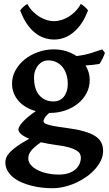

<svg xmlns="http://www.w3.org/2000/svg" viewBox="-20 -721 557 981"><path d="M326.2 -293Q326.2 -317.9 319.6 -339.6Q313 -361.3 300.3 -377.4Q287.6 -393.6 268.8 -403.1Q250 -412.6 225.1 -412.6Q212.9 -412.6 200.2 -407Q187.5 -401.4 177.2 -390.1Q167 -378.9 160.4 -361.8Q153.8 -344.7 153.8 -321.8Q153.8 -297.4 159.7 -275.6Q165.5 -253.9 178 -237.8Q190.4 -221.7 209.5 -212.2Q228.5 -202.6 254.9 -202.6Q269 -202.6 282 -208.3Q294.9 -213.9 304.7 -225.1Q314.5 -236.3 320.3 -253.2Q326.2 -270 326.2 -293ZM271.5 20.5Q248 17.6 227.5 13.7Q207 9.8 189 5.9Q166.5 21.5 153.6 33.7Q140.6 45.9 134.3 55.9Q127.9 65.9 126.2 74Q124.5 82 124.5 89.4Q124.5 105.5 136.5 120.4Q148.4 135.3 169.4 146.5Q190.4 157.7 219 164.3Q247.6 170.9 280.8 170.9Q309.6 170.9 330.6 163.8Q351.6 156.7 365.5 144.5Q379.4 132.3 386.2 116.7Q393.1 101.1 393.1 84Q393.1 74.7 388.7 65.4Q384.3 56.2 371.1 47.9Q357.9 39.6 334 32.5Q310.1 25.4 271.5 20.5ZM438.5 -313Q438.5 -275.4 421.9 -244.4Q405.3 -213.4 377.4 -191.2Q349.6 -168.9 313 -156.5Q276.4 -144 235.8 -144H231Q212.4 -127 207.3 -116.5Q202.1 -106 202.1 -103Q202.1 -98.6 205.1 -94.5Q208 -90.3 219 -86.2Q230 -82 252.2 -77.6Q274.4 -73.2 312.5 -68.4Q369.6 -61 407.2 -50.5Q444.8 -40 467 -25.4Q489.3 -10.7 498 8.3Q506.8 27.3 506.8 51.3Q506.8 74.2 496.3 97.2Q485.8 120.1 467.3 141.4Q448.7 162.6 423.8 180.7Q398.9 198.7 369.9 212.2Q340.8 225.6 309.3 233.2Q277.8 240.7 246.6 240.7Q221.2 240.7 193.6 237.5Q166 234.4 139.4 227.5Q112.8 220.7 88.9 210.2Q64.9 199.7 46.9 184.8Q28.8 169.9 18.1 150.9Q7.3 131.8 7.3 108.4Q7.3 96.2 12.5 83.5Q17.6 70.8 31.2 56.4Q44.9 42 68.6 25.1Q92.3 8.3 129.9 -12.2Q74.2 -34.7 74.2 -60.1Q74.2 -65.4 78.9 -74.5Q83.5 -83.5 94 -95.5Q104.5 -107.4 121.6 -122.1Q138.7 -136.7 163.1 -153.3Q135.7 -160.6 113.3 -173.8Q90.8 -187 75 -205.1Q59.1 -223.1 50.3 -245.6Q41.5 -268.1 41.5 -293.9Q41.5 -329.6 59.1 -361.6Q76.7 -393.6 106 -417.2Q135.3 -440.9 174.1 -454.8Q212.9 -468.8 255.4 -468.8Q289.1 -468.8 318.4 -459.5Q347.7 -450.2 371.1 -434.6Q413.6 -439.9 448 -450.7Q482.4 -461.4 502.4 -468.8L516.1 -450.7Q514.6 -445.3 511.5 -438Q508.3 -430.7 504.6 -423.1Q501 -415.5 496.8 -408Q492.7 -400.4 488.3 -394.5Q471.7 -391.6 454.6 -389.6Q437.5 -387.7 417 -386.7Q427.2 -369.6 432.9 -351.3Q438.5 -333 438.5 -313ZM429.7 -668Q415 -628.4 395.5 -600.3Q376 -572.3 353.5 -554.2Q331.1 -536.1 306.6 -527.6Q282.2 -519 257.3 -519Q230.5 -519 205.3 -527.6Q180.2 -536.1 158 -554.2Q135.7 -572.3 116.7 -600.3Q97.7 -628.4 83 -668Q85.9 -672.4 90.6 -677.2Q95.2 -682.1 100.3 -686.8Q105.5 -691.4 110.6 -695.1Q115.7 -698.7 119.6 -700.7Q131.8 -678.2 148.4 -661.9Q165 -645.5 183.3 -634.5Q201.7 -623.5 220.5 -618.2Q239.3 -612.8 255.4 -612.8Q272.5 -612.8 291.5 -618.2Q310.5 -623.5 328.9 -634.3Q347.2 -645 363.8 -661.6Q380.4 -678.2 392.6 -700.7Q397 -698.7 402.1 -695.1Q407.2 -691.4 412.4 -686.8Q417.5 -682.1 422.1 -677.2Q426.8 -672.4 429.7 -668Z"/></svg>

Font: Gentium Basic
Style: Bold
Weight: 700
Designer: J. Victor Gaultney and Annie Olsen
Foundry: SIL International
Version: Version 1.100